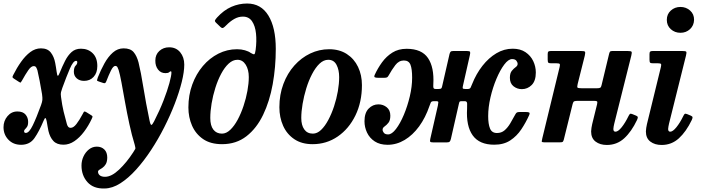

<svg xmlns="http://www.w3.org/2000/svg" viewBox="-54 -810 3991 1092"><path d="M-34 -86.5Q-34 -122.5 -11.5 -149.2Q11 -176 44.5 -176Q76.5 -176 91.2 -158.5Q106 -141 106 -117Q106 -98 100 -89Q94 -80 88.5 -75.2Q83 -70.5 83 -63.5Q83 -54 93 -54Q111.5 -54 132.2 -96.8Q153 -139.5 179.5 -212.5Q186 -230.5 187 -241.8Q188 -253 185 -275Q178.5 -314 171.5 -350.5Q164.5 -387 159 -409.5Q156.5 -418 152.2 -426Q148 -434 137.5 -434Q123 -434 106.8 -410.5Q90.5 -387 71.5 -352.5Q66.5 -344 64.2 -341.2Q62 -338.5 53.5 -344.5L25.5 -362.5Q17 -368 17 -371.5Q17 -375 21.5 -384Q41.5 -424 65.8 -458.2Q90 -492.5 118.2 -513.8Q146.5 -535 179 -535Q216.5 -535 235 -511.2Q253.5 -487.5 260 -452Q261.5 -443 264.2 -428.2Q267 -413.5 268 -402.5Q271 -379.5 274.8 -379Q278.5 -378.5 285.5 -396Q300.5 -433 316.2 -464Q332 -495 353.2 -514Q374.5 -533 406.5 -533Q447 -533 473.2 -507.2Q499.5 -481.5 499.5 -434.5Q499.5 -395.5 478.5 -372.8Q457.5 -350 424 -350Q398.5 -350 382.2 -364.5Q366 -379 366 -402Q366.5 -427.5 376 -436.5Q385.5 -445.5 385.5 -456Q385.5 -464 378.5 -464Q362.5 -464 343.2 -419.2Q324 -374.5 300.5 -310Q295.5 -295 293 -286.2Q290.5 -277.5 293 -259Q299.5 -210 307.8 -175.5Q316 -141 326.5 -104Q328.5 -96 333.5 -89.5Q338.5 -83 348 -83Q364 -83 380.8 -104.8Q397.5 -126.5 414.5 -158.5Q420 -168.5 422.8 -173.5Q425.5 -178.5 437 -172L459.5 -158Q470 -152 471.8 -148.8Q473.5 -145.5 467.5 -133.5Q449 -94 424 -60.8Q399 -27.5 369.2 -7.2Q339.5 13 307 13Q269.5 13 249.8 -8Q230 -29 221.5 -65Q218 -79 216.8 -89.8Q215.5 -100.5 211.5 -121Q208 -136.5 204.5 -138.5Q201 -140.5 193.5 -122.5Q168.5 -62.5 142 -24.5Q115.5 13.5 66 13.5Q21.5 13.5 -6.2 -15.5Q-34 -44.5 -34 -86.5Z M887 -394Q860.5 -394 844.8 -414.5Q829 -435 829.5 -465.5Q829.5 -499.5 852.2 -520.2Q875 -541 908 -541Q947.5 -541 970.8 -512.8Q994 -484.5 994 -442.5Q994 -401.5 979.8 -344Q965.5 -286.5 940 -220.2Q914.5 -154 880.2 -86.2Q846 -18.5 805.2 43.5Q764.5 105.5 720.2 154.5Q676 203.5 630.5 232.5Q585 261.5 541 262Q477.5 264 443.5 226Q409.5 188 409.5 131.5Q409.5 104 421 79.5Q432.5 55 452.2 39.5Q472 24 496.5 24Q523 24 539.5 40.2Q556 56.5 556 86.5Q555.5 110.5 547.5 123.8Q539.5 137 529.2 144Q519 151 511.2 155.5Q503.5 160 503.5 166.5Q503.5 179 513.5 187.2Q523.5 195.5 543.5 195.5Q580 195.5 623 155Q666 114.5 703.5 56.5Q713.5 41.5 715.5 36.8Q717.5 32 712 12.5Q695.5 -41 681.8 -104.5Q668 -168 657 -229.8Q646 -291.5 637 -340.2Q628 -389 620.5 -412.5Q618 -420.5 614 -427.8Q610 -435 601.5 -435Q590 -435 577 -408.8Q564 -382.5 551 -348.5Q547.5 -340 544.2 -337.8Q541 -335.5 533 -338L508 -346.5Q497 -349.5 497.8 -354.2Q498.5 -359 502.5 -370Q519 -411.5 540 -449.5Q561 -487.5 588 -511.2Q615 -535 649 -535Q687.5 -535 705.8 -513.8Q724 -492.5 734 -454.5Q747.5 -400 761.5 -312.5Q775.5 -225 796.5 -124.5Q802 -98.5 807.2 -99.5Q812.5 -100.5 822.5 -120Q854 -181.5 876 -238.2Q898 -295 909.5 -337.5Q921 -380 921 -397.5Q921 -404.5 917.5 -404.5Q913.5 -404.5 908 -399.2Q902.5 -394 887 -394Z M1017.5 -199Q1017.5 -269 1039.5 -329.2Q1061.5 -389.5 1099.8 -434.5Q1138 -479.5 1188 -504.8Q1238 -530 1294 -530Q1318.5 -530 1339.2 -524Q1360 -518 1372 -509Q1387 -500 1392 -501.5Q1397 -503 1400 -526.5Q1406.5 -576.5 1402 -619.5Q1397.5 -662.5 1379.5 -689Q1361.5 -715.5 1327.5 -715.5Q1302 -715.5 1278.5 -702.2Q1255 -689 1231.5 -665Q1223 -656 1216.2 -652Q1209.5 -648 1200.5 -656L1175 -680.5Q1166 -689 1169.2 -695.2Q1172.5 -701.5 1181 -711Q1219 -752.5 1262 -771.2Q1305 -790 1351.5 -790Q1430.5 -790 1472.5 -721.5Q1514.5 -653 1514.5 -532Q1514.5 -428 1497 -331Q1479.5 -234 1442.5 -157Q1405.5 -80 1347.5 -35Q1289.5 10 1209 10Q1143.5 10 1101.2 -19Q1059 -48 1038.2 -95.5Q1017.5 -143 1017.5 -199ZM1142 -139Q1142 -95.5 1159.5 -72.8Q1177 -50 1208.5 -50Q1233 -50 1255.8 -71.8Q1278.5 -93.5 1297.8 -129.2Q1317 -165 1331.2 -207.8Q1345.5 -250.5 1353.2 -293.2Q1361 -336 1361 -371.5Q1361 -414 1343.5 -442Q1326 -470 1296.5 -470Q1270 -470 1246.5 -448.2Q1223 -426.5 1203.8 -390.2Q1184.5 -354 1170.8 -310.2Q1157 -266.5 1149.5 -221.8Q1142 -177 1142 -139Z M1535 -200Q1535 -272 1557.8 -332.5Q1580.5 -393 1620 -437.2Q1659.5 -481.5 1710.5 -505.8Q1761.5 -530 1818 -530Q1876.5 -530 1918.5 -502.8Q1960.5 -475.5 1982.5 -429.2Q2004.5 -383 2004.5 -326Q2004.5 -229.5 1967.5 -153.5Q1930.5 -77.5 1867 -33.8Q1803.5 10 1724 10Q1662 10 1619.8 -18.5Q1577.5 -47 1556.2 -94.8Q1535 -142.5 1535 -200ZM1659.5 -139Q1659.5 -98 1676.5 -74Q1693.5 -50 1725.5 -50Q1750 -50 1772.2 -71.2Q1794.5 -92.5 1813.2 -127.8Q1832 -163 1846 -205.5Q1860 -248 1867.5 -291.2Q1875 -334.5 1875 -371.5Q1875 -412.5 1860 -441.2Q1845 -470 1813 -470Q1786.5 -470 1763.2 -447.8Q1740 -425.5 1720.8 -388.5Q1701.5 -351.5 1688 -307.5Q1674.5 -263.5 1667 -219.2Q1659.5 -175 1659.5 -139Z M2993.5 -397.5Q2993.5 -350 2970 -326.5Q2946.5 -303 2914 -303Q2887.5 -303 2866.8 -319.2Q2846 -335.5 2846 -367.5Q2846 -394 2857 -407.2Q2868 -420.5 2879 -428.2Q2890 -436 2890 -446.5Q2890 -455.5 2882.8 -464.8Q2875.5 -474 2858.5 -474Q2837.5 -474 2814 -442.8Q2790.5 -411.5 2769.5 -361.8Q2748.5 -312 2735.5 -255.8Q2722.5 -199.5 2722.5 -149.5Q2722.5 -104.5 2733 -79Q2743.5 -53.5 2772.5 -53.5Q2798 -53.5 2815.8 -68.8Q2833.5 -84 2848 -108.2Q2862.5 -132.5 2877 -159.5Q2881 -167 2885.5 -170Q2890 -173 2902 -173H2936.5Q2951.5 -173 2956 -169.8Q2960.5 -166.5 2955.5 -155Q2937 -113.5 2911.2 -74.8Q2885.5 -36 2848.2 -11.5Q2811 13 2757 13Q2672.5 13 2634.5 -40Q2596.5 -93 2602.5 -192Q2603 -206.5 2602.8 -220.5Q2602.5 -234.5 2590 -234.5H2571Q2562.5 -234.5 2560.2 -231.8Q2558 -229 2556 -220L2510.5 -20Q2508 -9.5 2503.8 -4.8Q2499.5 0 2486 0H2412.5Q2395.5 0 2393 -4Q2390.5 -8 2393.5 -21.5L2436.5 -210Q2439 -222.5 2439 -228.5Q2439 -234.5 2427.5 -234.5H2413Q2400 -234.5 2396.2 -227Q2392.5 -219.5 2388.5 -207Q2366 -141 2329.8 -91.2Q2293.5 -41.5 2247.5 -14Q2201.5 13.5 2150.5 13.5Q2106.5 13.5 2077.2 -5.8Q2048 -25 2033.5 -55.8Q2019 -86.5 2019 -120.5Q2019 -168 2042.5 -192.2Q2066 -216.5 2098.5 -216.5Q2125 -216.5 2145.5 -200Q2166 -183.5 2166 -152Q2166 -125 2155.2 -111.8Q2144.5 -98.5 2133.2 -90.8Q2122 -83 2122 -72.5Q2122 -63.5 2129.2 -54.5Q2136.5 -45.5 2153.5 -45.5Q2174.5 -45.5 2198.2 -76.5Q2222 -107.5 2242.8 -156.8Q2263.5 -206 2276.8 -262Q2290 -318 2290 -368Q2290 -418 2280.5 -442Q2271 -466 2243 -466Q2214.5 -466 2194.5 -439.8Q2174.5 -413.5 2156.5 -381Q2152.5 -373.5 2148 -370.5Q2143.5 -367.5 2131 -367.5H2097Q2082 -367.5 2077.2 -370.8Q2072.5 -374 2077.5 -385Q2094.5 -422 2119 -455.8Q2143.5 -489.5 2177.8 -511Q2212 -532.5 2258.5 -532.5Q2344.5 -532.5 2380.2 -479.8Q2416 -427 2410.5 -331Q2409.5 -317.5 2411.2 -310.8Q2413 -304 2423.5 -304H2440.5Q2451 -304 2454.8 -306.5Q2458.5 -309 2460.5 -318.5L2502.5 -502Q2505 -512 2509 -516Q2513 -520 2525.5 -520H2600.5Q2617.5 -520 2619.5 -515Q2621.5 -510 2618.5 -497L2579.5 -324.5Q2576.5 -312.5 2577.8 -308.2Q2579 -304 2591 -304H2607.5Q2619 -304 2622.8 -312.2Q2626.5 -320.5 2631 -331.5Q2654.5 -390.5 2690 -435.8Q2725.5 -481 2769.2 -507Q2813 -533 2862 -533Q2905.5 -533 2934.8 -513.2Q2964 -493.5 2978.8 -462.5Q2993.5 -431.5 2993.5 -397.5Z M3536.5 -493.5 3439.5 -106.5Q3438 -101 3436.2 -90.8Q3434.5 -80.5 3434.5 -76.5Q3434.5 -61 3446.5 -61Q3461.5 -61 3481.8 -86.2Q3502 -111.5 3520.5 -149.5Q3525 -159 3529 -162Q3533 -165 3542.5 -161L3564.5 -152Q3573.5 -148 3573.5 -142.8Q3573.5 -137.5 3569 -127.5Q3537.5 -61 3496 -23.2Q3454.5 14.5 3397.5 14.5Q3358.5 14.5 3333.2 -4.8Q3308 -24 3308 -62.5Q3308 -70.5 3310 -83Q3312 -95.5 3314 -104L3342 -217.5Q3345 -231 3341.2 -233.8Q3337.5 -236.5 3321 -236.5H3234.5Q3218.5 -236.5 3212.2 -234Q3206 -231.5 3203 -219L3152.5 -15.5Q3149.5 -5.5 3146.2 -3Q3143 -0.5 3129.5 -0.5H3044Q3026.5 -0.5 3027 -5.8Q3027.5 -11 3030.5 -24L3129 -429.5Q3132 -442.5 3129.2 -446.2Q3126.5 -450 3112 -450H3082Q3068.5 -450 3064.8 -453.5Q3061 -457 3061 -471V-502.5Q3061 -514 3065.2 -517Q3069.5 -520 3080.5 -520H3249Q3270 -520 3273 -515.8Q3276 -511.5 3272 -493.5L3231.5 -332.5Q3227.5 -316 3230.5 -312Q3233.5 -308 3255 -308H3340.5Q3355 -308 3360 -311.2Q3365 -314.5 3367.5 -326L3410 -502.5Q3412 -511.5 3415.2 -515.8Q3418.5 -520 3429.5 -520H3513.5Q3534.5 -520 3537.8 -515.8Q3541 -511.5 3536.5 -493.5Z M3738.5 -697Q3738.5 -729.5 3761.2 -750Q3784 -770.5 3816 -770.5Q3848 -770.5 3871 -750Q3894 -729.5 3893.5 -697Q3892.5 -664.5 3870.2 -644Q3848 -623.5 3816 -623.5Q3784 -623.5 3761.2 -644Q3738.5 -664.5 3738.5 -697ZM3847.5 -493.5 3751 -106.5Q3749.5 -101 3747.8 -90.8Q3746 -80.5 3746 -76.5Q3746 -61 3758 -61Q3772.5 -61 3793 -86.2Q3813.5 -111.5 3832 -149.5Q3836.5 -159 3840.2 -162Q3844 -165 3854 -161L3875.5 -152Q3884.5 -148 3884.8 -142.8Q3885 -137.5 3880.5 -127.5Q3848.5 -61 3807 -23.2Q3765.5 14.5 3709 14.5Q3670 14.5 3644.8 -4.8Q3619.5 -24 3619.5 -62.5Q3619.5 -70.5 3621.5 -83Q3623.5 -95.5 3625.5 -104L3705 -429.5Q3708 -442.5 3705.2 -446.2Q3702.5 -450 3689 -450H3661.5Q3647.5 -450 3643.8 -453.5Q3640 -457 3640 -471V-502.5Q3640 -514 3644.5 -517Q3649 -520 3660 -520H3825Q3846 -520 3849 -515.8Q3852 -511.5 3847.5 -493.5Z"/></svg>

Font: Besley* Narrow Semi
Style: Italic
Weight: 600
Width: 4
Italic angle: -13°
Designer: Owen Earl
Foundry: indestructible type*
Version: Version 3.000; ttfautohint (v1.8.3)